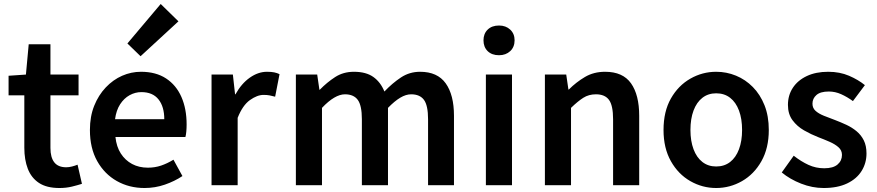

<svg xmlns="http://www.w3.org/2000/svg" viewBox="-20 -929 4400 963"><path d="M278 14Q214 14 175.5 -11.5Q137 -37 119.5 -82.5Q102 -128 102 -188V-451H23V-549L110 -555L124 -707H233V-555H374V-451H233V-187Q233 -139 252.5 -114.5Q272 -90 312 -90Q326 -90 341.5 -94Q357 -98 369 -103L391 -7Q369 0 340.5 7Q312 14 278 14Z M705 14Q628 14 566 -21Q504 -56 467.5 -121Q431 -186 431 -277Q431 -345 452.5 -398.5Q474 -452 510.5 -490.5Q547 -529 592.5 -549Q638 -569 687 -569Q762 -569 813 -535.5Q864 -502 890 -442.5Q916 -383 916 -305Q916 -286 914.5 -269.5Q913 -253 910 -242H559Q564 -193 586 -159Q608 -125 642.5 -106.5Q677 -88 722 -88Q757 -88 788 -98.5Q819 -109 850 -128L895 -46Q856 -20 807 -3Q758 14 705 14ZM557 -331H804Q804 -394 775 -430.5Q746 -467 689 -467Q658 -467 630 -451.5Q602 -436 582.5 -406Q563 -376 557 -331ZM685 -647 619 -711 786 -909 875 -822Z M1041 0V-555H1148L1159 -456H1161Q1191 -510 1233 -539.5Q1275 -569 1319 -569Q1341 -569 1355.5 -566Q1370 -563 1382 -557L1360 -444Q1345 -448 1332.5 -450.5Q1320 -453 1302 -453Q1270 -453 1233.5 -427Q1197 -401 1172 -338V0Z M1464 0V-555H1571L1582 -479H1584Q1620 -516 1661 -542.5Q1702 -569 1755 -569Q1816 -569 1852.5 -543Q1889 -517 1908 -470Q1948 -512 1991 -540.5Q2034 -569 2087 -569Q2174 -569 2215.5 -511Q2257 -453 2257 -348V0H2127V-331Q2127 -400 2106.5 -428Q2086 -456 2042 -456Q2016 -456 1987.5 -439Q1959 -422 1926 -388V0H1795V-331Q1795 -400 1774.5 -428Q1754 -456 1710 -456Q1685 -456 1656 -439Q1627 -422 1595 -388V0Z M2417 0V-555H2548V0ZM2483 -652Q2447 -652 2426 -672.5Q2405 -693 2405 -727Q2405 -760 2426 -780.5Q2447 -801 2483 -801Q2517 -801 2539 -780.5Q2561 -760 2561 -727Q2561 -693 2539 -672.5Q2517 -652 2483 -652Z M2713 0V-555H2820L2831 -480H2833Q2870 -517 2914 -543Q2958 -569 3015 -569Q3104 -569 3145 -511Q3186 -453 3186 -348V0H3055V-331Q3055 -400 3034.5 -428Q3014 -456 2969 -456Q2933 -456 2905.5 -438.5Q2878 -421 2844 -388V0Z M3572 14Q3503 14 3442.5 -20.5Q3382 -55 3345 -120.5Q3308 -186 3308 -277Q3308 -370 3345 -435Q3382 -500 3442.5 -534.5Q3503 -569 3572 -569Q3624 -569 3671.5 -549.5Q3719 -530 3756 -492.5Q3793 -455 3814.5 -401Q3836 -347 3836 -277Q3836 -186 3799 -120.5Q3762 -55 3701.5 -20.5Q3641 14 3572 14ZM3572 -94Q3613 -94 3642 -116.5Q3671 -139 3686.5 -180.5Q3702 -222 3702 -277Q3702 -333 3686.5 -374.5Q3671 -416 3642 -438.5Q3613 -461 3572 -461Q3532 -461 3503 -438.5Q3474 -416 3458.5 -374.5Q3443 -333 3443 -277Q3443 -222 3458.5 -180.5Q3474 -139 3503 -116.5Q3532 -94 3572 -94Z M4111 14Q4054 14 3998 -8Q3942 -30 3901 -64L3961 -148Q3998 -119 4035 -102Q4072 -85 4114 -85Q4159 -85 4181 -104Q4203 -123 4203 -152Q4203 -175 4185.5 -190.5Q4168 -206 4140.5 -218Q4113 -230 4084 -241Q4048 -255 4013 -275Q3978 -295 3955 -326Q3932 -357 3932 -403Q3932 -451 3956.5 -488.5Q3981 -526 4026.5 -547.5Q4072 -569 4134 -569Q4192 -569 4238.5 -549Q4285 -529 4318 -502L4258 -422Q4229 -443 4199 -456.5Q4169 -470 4137 -470Q4095 -470 4075 -452.5Q4055 -435 4055 -409Q4055 -387 4070.5 -373Q4086 -359 4112 -348.5Q4138 -338 4168 -327Q4197 -316 4225 -303Q4253 -290 4276 -271Q4299 -252 4312.5 -225Q4326 -198 4326 -159Q4326 -111 4301.5 -71.5Q4277 -32 4229 -9Q4181 14 4111 14Z"/></svg>

Font: Noto Sans SC Thin SemiBold
Style: Regular
Weight: 600
Version: Version 2.004-H2;hotconv 1.0.118;makeotfexe 2.5.65603